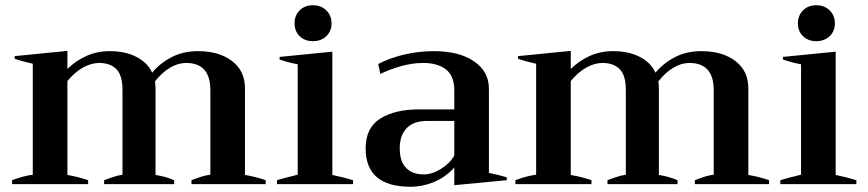

<svg xmlns="http://www.w3.org/2000/svg" viewBox="-20 -702 3309 732"><path d="M993 -15V0H710V-15Q715 -17 737.5 -25Q760 -33 782 -36V-359Q782 -462 689 -462Q659 -462 628.5 -444Q598 -426 571 -392Q573 -374 573 -365V-35Q612 -29 644 -15V0H377V-15Q382 -17 404.5 -25Q427 -33 447 -36V-359Q447 -415 423.5 -438.5Q400 -462 358 -462Q328 -462 296.5 -444.5Q265 -427 237 -393V-35Q278 -28 316 -15V0H26V-15Q68 -31 105 -36V-459Q64 -468 36 -478V-488L237 -508V-439Q267 -469 308 -488Q349 -507 398 -507Q457 -507 499.5 -485.5Q542 -464 560 -425Q591 -462 635 -484.5Q679 -507 735 -507Q815 -507 864.5 -469.5Q914 -432 914 -365V-35Q956 -28 993 -15Z M1103 -613Q1103 -643 1122.5 -662.5Q1142 -682 1173 -682Q1204 -682 1224 -662.5Q1244 -643 1244 -613Q1244 -583 1224 -564Q1204 -545 1173 -545Q1142 -545 1122.5 -564Q1103 -583 1103 -613ZM1036 -15Q1054 -21 1115 -36V-457Q1085 -462 1046 -475V-485L1247 -505V-35Q1291 -26 1326 -15V0H1036Z M1374 -136Q1374 -215 1430 -250Q1486 -285 1578 -285H1712V-358Q1712 -412 1680.5 -437Q1649 -462 1593 -462Q1553 -462 1509.5 -450Q1466 -438 1430 -420L1422 -458Q1466 -481 1521 -494Q1576 -507 1634 -507Q1731 -507 1787.5 -468Q1844 -429 1844 -364V-43Q1882 -35 1912 -26V-15L1712 4V-63Q1678 -26 1634.5 -8Q1591 10 1545 10Q1374 10 1374 -136ZM1712 -109V-241H1609Q1557 -241 1530.5 -213.5Q1504 -186 1504 -137Q1504 -86 1528.5 -61.5Q1553 -37 1595 -37Q1627 -37 1661 -58Q1695 -79 1712 -109Z M2912 -15V0H2629V-15Q2634 -17 2656.5 -25Q2679 -33 2701 -36V-359Q2701 -462 2608 -462Q2578 -462 2547.5 -444Q2517 -426 2490 -392Q2492 -374 2492 -365V-35Q2531 -29 2563 -15V0H2296V-15Q2301 -17 2323.5 -25Q2346 -33 2366 -36V-359Q2366 -415 2342.5 -438.5Q2319 -462 2277 -462Q2247 -462 2215.5 -444.5Q2184 -427 2156 -393V-35Q2197 -28 2235 -15V0H1945V-15Q1987 -31 2024 -36V-459Q1983 -468 1955 -478V-488L2156 -508V-439Q2186 -469 2227 -488Q2268 -507 2317 -507Q2376 -507 2418.5 -485.5Q2461 -464 2479 -425Q2510 -462 2554 -484.5Q2598 -507 2654 -507Q2734 -507 2783.5 -469.5Q2833 -432 2833 -365V-35Q2875 -28 2912 -15Z M3022 -613Q3022 -643 3041.5 -662.5Q3061 -682 3092 -682Q3123 -682 3143 -662.5Q3163 -643 3163 -613Q3163 -583 3143 -564Q3123 -545 3092 -545Q3061 -545 3041.5 -564Q3022 -583 3022 -613ZM2955 -15Q2973 -21 3034 -36V-457Q3004 -462 2965 -475V-485L3166 -505V-35Q3210 -26 3245 -15V0H2955Z"/></svg>

Font: Trirong SemiBold
Style: Regular
Weight: 600
Designer: Katatrad Team
Foundry: CadsonDemak
Version: Version 1.000